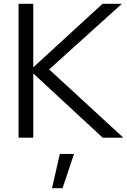

<svg xmlns="http://www.w3.org/2000/svg" viewBox="-20 -720 665 1004"><path d="M77 0V-700H154V-368L516 -700H617L237 -357L625 0H517L154 -336V0ZM252 264 293 85H367L307 264Z"/></svg>

Font: Red Hat Display Variable
Style: Regular
Weight: 400
Designer: Pentagram, MCKL
Foundry: Pentagram, MCKL
Version: Version 1.021